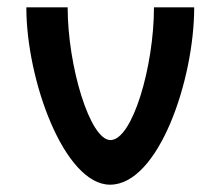

<svg xmlns="http://www.w3.org/2000/svg" viewBox="-20 -495 597 525"><path d="M401 -475C401 -313 342 -112 282 -112C226 -112 165 -314 165 -475H52C52 -275 156 10 281 10C413 10 511 -275 511 -475Z"/></svg>

Font: Mint Spirit
Style: Bold
Weight: 700
Designer: HARENDAL Hirwen
Foundry: Arkandis Digital Foundry.
Version: Version 1.004;FFEdit